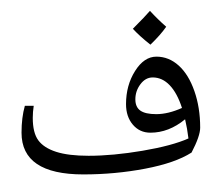

<svg xmlns="http://www.w3.org/2000/svg" viewBox="-20 -847 888 784"><path d="M320.3 -134.8Q67.9 -134.8 67.9 -305.2Q67.9 -367.2 81.5 -415H117.7Q113.8 -390.1 113.8 -365.7Q113.8 -304.7 136.5 -273.9Q159.2 -243.2 209.2 -227.1Q259.3 -210.9 341.8 -210.9Q440.9 -210.9 562 -231.4Q683.1 -252 749.5 -281.7Q744.6 -322.3 735.8 -359.9Q669.4 -305.2 594.2 -305.2Q550.3 -305.2 522.5 -337.9Q494.6 -370.6 494.6 -421.9Q494.6 -498.5 531.5 -557.1Q568.4 -615.7 618.7 -615.7Q669.4 -615.7 709.7 -579.3Q750 -543 773.7 -475.3Q797.4 -407.7 797.4 -325.7Q797.4 -291.5 762.2 -224.1Q695.8 -181.6 572.8 -158.2Q449.7 -134.8 320.3 -134.8ZM603.5 -530.8Q574.2 -530.8 553.5 -503.2Q532.7 -475.6 532.7 -441.4Q532.7 -409.7 553.2 -395.3Q573.7 -380.9 618.2 -380.9Q666.5 -380.9 723.1 -406.2Q703.6 -466.8 673.1 -498.8Q642.6 -530.8 603.5 -530.8ZM647.5 -83ZM594.2 -654.8ZM658.7 -737.8Q635.3 -704.1 594.2 -664.6Q549.8 -699.7 522.5 -729.5Q573.7 -780.8 592.3 -802.7Q624 -768.1 658.7 -737.8ZM594.2 -654.8ZM592.3 -827.1Z"/></svg>

Font: Noto Naskh Arabic UI
Style: Regular
Weight: 400
Designer: Monotype Design team
Foundry: Monotype Imaging Inc.
Version: Version 1.05